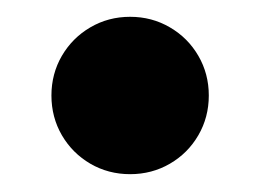

<svg xmlns="http://www.w3.org/2000/svg" viewBox="-20 -380 303 224"><path d="M40 -268.6Q40 -293.9 52.2 -314.9Q64.5 -335.9 85.4 -348.1Q106.4 -360.4 131.8 -360.4Q157.2 -360.4 178.2 -348.1Q199.2 -335.9 211.4 -314.9Q223.6 -293.9 223.6 -268.6Q223.6 -243.2 211.4 -222.2Q199.2 -201.2 178.2 -189Q157.2 -176.8 131.8 -176.8Q106.4 -176.8 85.4 -189Q64.5 -201.2 52.2 -222.2Q40 -243.2 40 -268.6Z"/></svg>

Font: Reddit Sans Chocolate ExtraBold
Style: Regular
Weight: 800
Designer: Stephen Hutchings
Foundry: Reddit
Version: Version 1.011